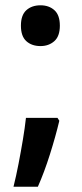

<svg xmlns="http://www.w3.org/2000/svg" viewBox="-20 -816 308 725"><path d="M59 -719Q59 -759 79.5 -777.5Q100 -796 133 -796Q165 -796 185.5 -777.5Q206 -759 206 -719Q206 -679 185 -660.5Q164 -642 133 -642Q100 -642 79.5 -660.5Q59 -679 59 -719ZM197 -371 204 -360Q190 -301 168.5 -233Q147 -165 123 -111H31Q41 -151 50 -197.5Q59 -244 66.5 -289Q74 -334 78 -371Z"/></svg>

Font: Noto Sans Khmer UI SemiCondensed SemiBold
Style: Regular
Weight: 600
Width: 4
Designer: Danh Hong and the Monotype Design Team
Foundry: Monotype Imaging Inc.
Version: Version 2.002; ttfautohint (v1.8.4.7-5d5b)